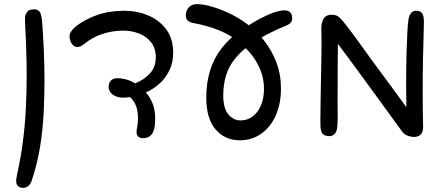

<svg xmlns="http://www.w3.org/2000/svg" viewBox="-20 -642 2161 928"><path d="M183 -544Q188 -480 191.5 -405Q195 -330 195 -251Q195 -176 191 -96Q187 -16 174 65.5Q161 147 134 229Q122 266 91 266Q78 266 68 258.5Q58 251 58 229Q59 224 60 217Q61 210 62 204Q81 118 91 39.5Q101 -39 105 -118.5Q109 -198 109 -288Q109 -323 108 -359Q107 -395 105.5 -438Q104 -481 101 -536Q101 -542 101 -552Q101 -562 103 -569Q108 -582 114.5 -588.5Q121 -595 135 -596Q168 -601 177 -575Q179 -568 180.5 -559Q182 -550 183 -544Z M817 -387Q817 -340 799 -302.5Q781 -265 751 -238Q721 -211 685 -195Q705 -173 717.5 -142Q730 -111 730 -71Q730 -52 728.5 -36Q727 -20 722 -9Q717 6 705 15.5Q693 25 673 26Q656 26 648 18Q640 10 640 -3Q640 -15 643.5 -31.5Q647 -48 647 -70Q647 -105 637.5 -130Q628 -155 608 -173Q601 -172 593 -171Q585 -170 577 -170Q556 -170 540 -176.5Q524 -183 514.5 -195Q505 -207 505 -222Q505 -241 516 -252.5Q527 -264 549 -264Q568 -264 590 -258Q612 -252 633 -239Q676 -256 704.5 -287Q733 -318 733 -365Q733 -409 710.5 -437.5Q688 -466 652 -480Q616 -494 576 -494Q525 -494 476.5 -478.5Q428 -463 385 -428Q376 -421 369 -418Q362 -415 353 -415Q342 -415 333.5 -423Q325 -431 320.5 -443Q316 -455 316 -465Q316 -479 324.5 -491Q333 -503 345 -513Q387 -547 447 -568.5Q507 -590 580 -590Q642 -590 696 -567.5Q750 -545 783.5 -500Q817 -455 817 -387Z M1203 -435Q1147 -398 1115.5 -358Q1084 -318 1071.5 -274Q1059 -230 1059 -181Q1059 -120 1083 -90Q1107 -60 1143 -60Q1177 -60 1202.5 -80Q1228 -100 1242 -134.5Q1256 -169 1256 -212Q1256 -262 1238 -305.5Q1220 -349 1190.5 -384Q1161 -419 1127 -445Q1093 -471 1060 -486Q1023 -503 985.5 -514Q948 -525 908 -532Q892 -537 885 -545Q878 -553 878 -569Q878 -582 884 -594Q890 -606 902 -614Q914 -622 933 -622Q963 -622 1004 -610Q1045 -598 1083 -580Q1130 -559 1175.5 -525Q1221 -491 1257.5 -444.5Q1294 -398 1316 -340Q1338 -282 1338 -214Q1338 -141 1313 -84.5Q1288 -28 1243 4Q1198 36 1139 36Q1067 36 1022 -16.5Q977 -69 977 -169Q977 -242 995.5 -301.5Q1014 -361 1052 -410Q1090 -459 1148 -498Q1206 -536 1238 -552.5Q1270 -569 1296 -579Q1310 -584 1326 -588Q1342 -592 1353 -592Q1392 -592 1392 -556Q1392 -539 1384.5 -531.5Q1377 -524 1363 -518Q1329 -505 1288 -484.5Q1247 -464 1203 -435Z M2023 -192Q2023 -155 2023.5 -111.5Q2024 -68 2025 -30Q2026 -3 2013 8.5Q2000 20 1981 20Q1967 20 1950.5 14Q1934 8 1923 -7Q1871 -78 1821.5 -146.5Q1772 -215 1722 -283Q1695 -320 1668 -356.5Q1641 -393 1613 -430Q1613 -404 1612.5 -367.5Q1612 -331 1612 -291.5Q1612 -252 1612 -215Q1611 -151 1612 -111Q1613 -71 1611 -39Q1610 -11 1600 2.5Q1590 16 1571 16Q1552 16 1541.5 7Q1531 -2 1529 -29Q1528 -66 1529 -106Q1530 -146 1530 -185Q1531 -249 1532.5 -312.5Q1534 -376 1534 -440Q1534 -452 1534 -470Q1534 -488 1533 -499Q1532 -534 1544.5 -552.5Q1557 -571 1583 -571Q1596 -571 1606 -567Q1616 -563 1627 -551.5Q1638 -540 1655 -518Q1689 -474 1721 -429Q1753 -384 1786 -339Q1826 -285 1865.5 -231.5Q1905 -178 1944 -124Q1943 -173 1943 -223.5Q1943 -274 1943.5 -317.5Q1944 -361 1945 -388Q1947 -441 1948.5 -479Q1950 -517 1954 -546Q1957 -566 1966 -578Q1975 -590 1992 -590Q2010 -590 2019 -579.5Q2028 -569 2029 -540Q2029 -519 2027.5 -474Q2026 -429 2024.5 -359Q2023 -289 2023 -192Z"/></svg>

Font: Playpen Sans Hebrew
Style: Regular
Weight: 400
Designer: Tom Grace, Laura Meseguer, Veronika Burian, José Scaglione
Foundry: TypeTogether
Version: Version 2.000